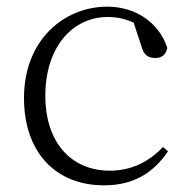

<svg xmlns="http://www.w3.org/2000/svg" viewBox="-20 -542 567 576"><path d="M292 14C383 14 441 -25 484 -88L469 -101C422 -52 369 -30 309 -30C196 -30 116 -112 116 -255C116 -400 197 -491 303 -491C330 -491 355 -486 381 -474L404 -404C411 -379 422 -368 446 -368C465 -368 477 -377 482 -398C457 -475 386 -522 302 -522C172 -522 52 -422 52 -248C52 -85 147 14 292 14Z"/></svg>

Font: Noto Serif TC ExtraLight
Style: Regular
Weight: 200
Designer: Ryoko NISHIZUKA 西塚涼子 (kana & ideographs); Frank Grießhammer (Latin, Greek & Cyrillic); Wenlong ZHANG 张文龙 (bopomofo); San
Foundry: Adobe
Version: Version 2.001;hotconv 1.1.0;makeotfexe 2.6.0